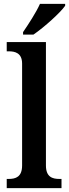

<svg xmlns="http://www.w3.org/2000/svg" viewBox="-20 -979 359 999"><path d="M100 -812V-799H154C210 -837 295 -914 319 -949V-959H188C168 -914 128 -853 100 -812ZM15 0H300V-48H288C253 -48 219 -58 219 -118V-760H15V-712H26C57 -712 95 -704 95 -648V-118C95 -58 61 -48 26 -48H15Z"/></svg>

Font: Noto Serif Armenian SemiCondensed SemiBold
Style: Regular
Weight: 600
Width: 4
Designer: Monotype Design Team
Foundry: Monotype Imaging Inc.
Version: Version 2.008